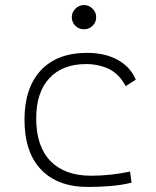

<svg xmlns="http://www.w3.org/2000/svg" viewBox="-20 -739 626 769"><path d="M333 9.8Q210.9 9.8 144.5 -59.8Q78.1 -129.4 78.1 -259.8Q78.1 -386.7 143.3 -457Q208.5 -527.3 329.1 -527.3Q400.4 -527.3 451.4 -499.3Q502.4 -471.2 523.9 -419.9L483.4 -394Q457 -443.4 415.8 -462.9Q374.5 -482.4 325.2 -482.4Q230.5 -482.4 177.7 -425.8Q125 -369.1 125 -264.6Q125 -152.8 182.1 -94Q239.3 -35.2 344.7 -35.2Q384.8 -35.2 424.1 -39.6Q463.4 -43.9 501 -51.8L506.8 -7.3Q464.8 2.9 420.4 6.3Q376 9.8 333 9.8ZM316.4 -621.6Q296.4 -621.6 282 -635.7Q267.6 -649.9 267.6 -669.9Q267.6 -689.9 282 -704.3Q296.4 -718.8 316.4 -718.8Q336.4 -718.8 350.8 -704.3Q365.2 -689.9 365.2 -669.9Q365.2 -649.9 350.8 -635.7Q336.4 -621.6 316.4 -621.6Z"/></svg>

Font: Caskaydia Cove ExtraLight
Style: Regular
Weight: 200
Monospace: yes
Designer: Aaron Bell
Foundry: Saja Typeworks
Version: Version 4.300; ttfautohint (v1.8.3)